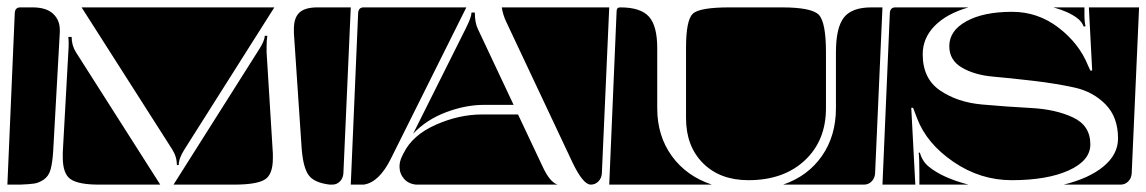

<svg xmlns="http://www.w3.org/2000/svg" viewBox="-20 -510 3105 520"><path d="M776 -432Q776 -462 791 -476Q806 -490 840 -490H930L910 -40Q909 -27 900.5 -18.5Q892 -10 880 -10H873Q831 -15 816 -35.5Q801 -56 797 -108L776 -420Q776 -426 776 -432ZM450 -10 679 -372Q697 -399 697 -413H704Q702 -400 702 -383Q702 -376 702 -369L719 -94Q719 -87 719 -81Q719 -36 696 -23Q673 -10 614 -10ZM150 -84Q150 -90 150 -97L165 -368Q166 -382 166 -392.5Q166 -403 165 -410H174Q174 -387 186 -368L414 -10H248Q193 -10 171.5 -24.5Q150 -39 150 -84ZM0 -10 20 -475Q21 -490 35 -490H68Q105 -490 123.5 -473Q142 -456 142 -429Q142 -426 142 -423L124 -100Q122 -69 117 -51Q112 -33 99 -24Q86 -15 73.5 -13Q61 -11 35 -10ZM201 -490H723L480 -106Q464 -81 464 -63H459Q459 -86 446 -106Z M930 -10 950 -475Q951 -490 965 -490H1243L1039 -81Q1007 -16 965 -10ZM1339 -490H1630L1610 -40Q1609 -27 1600.5 -18.5Q1592 -10 1580 -10Q1559 -10 1530 -71L1351 -451Q1342 -470 1339 -490ZM1062 -59Q1062 -73 1069 -87L1073 -95Q1097 -144 1160 -172Q1223 -200 1286 -200H1383L1450 -58Q1469 -17 1490 -10H1107Q1086 -12 1074 -26Q1062 -40 1062 -59ZM1099 -148 1242 -434Q1257 -464 1257 -476H1266Q1266 -449 1274 -432L1371 -226H1291Q1241 -226 1188 -206Q1135 -186 1099 -148Z M1838 -190V-380Q1838 -456 1856.5 -473Q1875 -490 1956 -490H2097Q2178 -490 2197.5 -470Q2217 -450 2217 -368V-217Q2217 -129 2159.5 -75.5Q2102 -22 2007 -22Q1930 -22 1884 -68Q1838 -114 1838 -190ZM2101 -10Q2168 -33 2206 -87.5Q2244 -142 2244 -217V-368Q2244 -435 2265.5 -462.5Q2287 -490 2340 -490H2370L2350 -40Q2349 -27 2340.5 -18.5Q2332 -10 2320 -10ZM1630 -10 1650 -480Q1650 -490 1660 -490Q1715 -490 1737.5 -465Q1760 -440 1760 -380V-217Q1760 -142 1799.5 -87.5Q1839 -33 1908 -10Z M2370 -10 2390 -475Q2391 -490 2405 -490H2603Q2544 -473 2511.5 -440Q2479 -407 2479 -363Q2479 -297 2526 -265Q2573 -233 2639.5 -227Q2706 -221 2772.5 -217.5Q2839 -214 2886 -192Q2933 -170 2933 -119Q2933 -75 2874.5 -48.5Q2816 -22 2720 -22Q2635 -22 2562.5 -71.5Q2490 -121 2464 -189L2453 -218H2448L2459 -10ZM2551 -385Q2551 -427 2597.5 -452.5Q2644 -478 2721 -478Q2791 -478 2847 -435Q2903 -392 2927 -332L2933 -319H2938L2929 -490H3065L3045 -40Q3044 -27 3035.5 -18.5Q3027 -10 3015 -10H2861Q2930 -27 2969 -59.5Q3008 -92 3008 -135Q3008 -193 2974 -227.5Q2940 -262 2889.5 -273Q2839 -284 2779.5 -291Q2720 -298 2669.5 -302.5Q2619 -307 2585 -327Q2551 -347 2551 -385ZM2468 -96 2471 -97Q2478 -73 2495 -59Q2533 -28 2603 -10H2470V-38Q2470 -86 2468 -96ZM2833 -490H2917V-472Q2917 -450 2920 -439L2915 -438Q2910 -452 2896 -462Q2873 -479 2833 -490Z"/></svg>

Font: PrimecolorB
Style: Medium
Weight: 500
Designer: gluk
Foundry: gluk
Version: Version 0.672